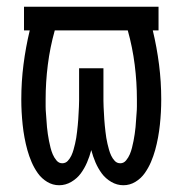

<svg xmlns="http://www.w3.org/2000/svg" viewBox="-20 -540 540 568"><path d="M345 8Q326 8 309 -2Q292 -12 281 -27Q270 -42 262.5 -59.5Q255 -77 250 -96Q245 -77 237.5 -59.5Q230 -42 219 -27Q208 -12 191 -2Q174 8 155 8Q136 8 119.5 -2Q103 -12 92 -27.5Q81 -43 73.5 -60.5Q66 -78 61 -96Q56 -114 52.5 -133Q49 -152 47 -171Q45 -190 44 -208.5Q43 -227 43 -246Q43 -298 49.5 -349Q56 -400 68 -450H51V-520H449V-450H432Q444 -400 450.5 -349Q457 -298 457 -246Q457 -227 456 -208.5Q455 -190 453 -171Q451 -152 447.5 -133Q444 -114 439 -96Q434 -78 426.5 -60.5Q419 -43 408 -27.5Q397 -12 380.5 -2Q364 8 345 8ZM164 -57Q174 -57 180.5 -64Q187 -71 191 -79.5Q195 -88 197.5 -97Q200 -106 202 -114.5Q204 -123 205.5 -132Q207 -141 208 -150.5Q209 -160 210 -169Q211 -178 211.5 -187Q212 -196 212.5 -205Q213 -214 213.5 -223.5Q214 -233 214 -242Q214 -251 214 -260V-338H286V-260Q286 -251 286 -242Q286 -233 286.5 -223.5Q287 -214 287.5 -205Q288 -196 288.5 -187Q289 -178 290 -169Q291 -160 292 -150.5Q293 -141 294.5 -132Q296 -123 298 -114.5Q300 -106 302.5 -97Q305 -88 309 -79.5Q313 -71 319.5 -64Q326 -57 336 -57Q346 -57 353 -65.5Q360 -74 364 -83.5Q368 -93 370.5 -103Q373 -113 375 -123Q377 -133 378.5 -143.5Q380 -154 381 -164Q382 -174 382.5 -184Q383 -194 384 -204.5Q385 -215 385 -225Q385 -235 385 -246Q385 -297 378.5 -348.5Q372 -400 358 -450H142Q128 -400 121.5 -348.5Q115 -297 115 -246Q115 -235 115 -225Q115 -215 116 -204.5Q117 -194 117.5 -184Q118 -174 119 -164Q120 -154 121.5 -143.5Q123 -133 125 -123Q127 -113 129.5 -103Q132 -93 136 -83.5Q140 -74 147 -65.5Q154 -57 164 -57Z"/></svg>

Font: HulyMono
Style: Regular
Weight: 400
Monospace: yes
Designer: Belleve Invis
Foundry: Belleve Invis
Version: Version 33.2.5; ttfautohint (v1.8.4)